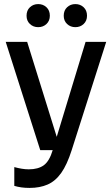

<svg xmlns="http://www.w3.org/2000/svg" viewBox="-20 -735 548 940"><path d="M125 185Q103 185 85 182.5Q67 180 50 175V83Q68 88 86 91Q104 94 121 94Q167 94 194.5 74Q222 54 238 0L399 -530H500L331 0Q308 72 279.5 112Q251 152 213 168.5Q175 185 125 185ZM177 0 8 -530H113L278 0ZM349 -602Q325 -602 308.5 -617.5Q292 -633 292 -658Q292 -684 308.5 -699.5Q325 -715 349 -715Q373 -715 389.5 -699.5Q406 -684 406 -658Q406 -633 389.5 -617.5Q373 -602 349 -602ZM167 -602Q143 -602 126.5 -617.5Q110 -633 110 -658Q110 -684 126.5 -699.5Q143 -715 167 -715Q191 -715 207.5 -699.5Q224 -684 224 -658Q224 -633 207.5 -617.5Q191 -602 167 -602Z"/></svg>

Font: Radio Canada Big
Style: Regular
Weight: 400
Designer: Étienne Aubert Bonn
Foundry: Coppers and Brasses
Version: Version 1.001